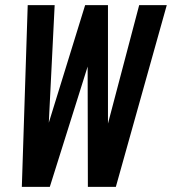

<svg xmlns="http://www.w3.org/2000/svg" viewBox="-20 -731 672 751"><path d="M402.3 -247.6 524.4 -710.9H632.3L433.1 0H323.7L322.8 -470.7L174.8 0H65.4L88.4 -710.9H193.8L170.9 -251L313 -710.9H402.3Z"/></svg>

Font: TypoPRO Roboto Mono
Style: Italic
Weight: 500
Designer: Google
Version: Version 2.000986; 2015; ttfautohint (v1.3)